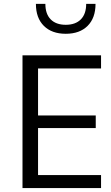

<svg xmlns="http://www.w3.org/2000/svg" viewBox="-20 -958 567 978"><path d="M494.7 -66.4H173.8V-305.8H467.7V-369.8H173.8V-609.4H494.7V-676.2H94.6V0H494.7ZM466.6 -938.2H419Q419 -886.7 391.7 -859.2Q364.4 -831.7 314.9 -831.7Q265.5 -831.7 238.3 -859.2Q211.1 -886.7 211.1 -938.2H162.9Q162.9 -866.4 203.5 -826.1Q244.1 -785.9 314.9 -785.9Q385.8 -785.9 426.2 -826.1Q466.6 -866.4 466.6 -938.2Z"/></svg>

Font: Estedad-FD VF
Style: Regular
Weight: 100
Designer: Amin Abedi
Version: Version 7.3